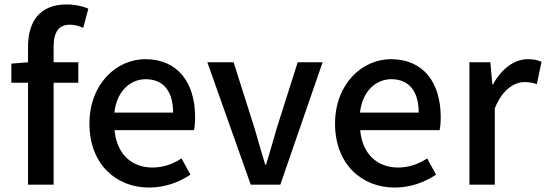

<svg xmlns="http://www.w3.org/2000/svg" viewBox="-20 -830 2454 863"><path d="M377 -791C352 -802 317 -810 280 -810C157 -810 106 -732 106 -619V-550L31 -544V-458H106V0H221V-458H332V-550H221V-620C221 -687 245 -719 294 -719C313 -719 334 -714 354 -705Z M650 13C722 13 785 -11 836 -45L796 -118C756 -92 714 -77 665 -77C570 -77 504 -140 495 -245H852C855 -258 857 -281 857 -303C857 -459 779 -564 633 -564C504 -564 382 -453 382 -274C382 -93 501 13 650 13ZM494 -324C505 -421 566 -474 635 -474C715 -474 758 -419 758 -324Z M1107 0H1240L1430 -550H1318L1224 -254C1209 -200 1192 -144 1176 -90H1172C1156 -144 1139 -200 1124 -254L1030 -550H912Z M1754 13C1826 13 1889 -11 1940 -45L1900 -118C1860 -92 1818 -77 1769 -77C1674 -77 1608 -140 1599 -245H1956C1959 -258 1961 -281 1961 -303C1961 -459 1883 -564 1737 -564C1608 -564 1486 -453 1486 -274C1486 -93 1605 13 1754 13ZM1598 -324C1609 -421 1670 -474 1739 -474C1819 -474 1862 -419 1862 -324Z M2090 0H2204V-343C2239 -430 2293 -461 2338 -461C2360 -461 2374 -458 2393 -452L2414 -552C2397 -560 2379 -564 2352 -564C2293 -564 2235 -522 2196 -451H2193L2184 -550H2090Z"/></svg>

Font: Genne Gothic Medium
Style: Regular
Weight: 500
Designer: Ryoko NISHIZUKA (kana & ideographs); Paul D. Hunt (Latin, Greek & Cyrillic); Wenlong ZHANG (bopomofo); Sandoll Communica
Foundry: Adobe Systems Incorporated
Version: Version 1.004;PS 1.004;hotconv 16.6.51;makeotf.lib2.5.65220